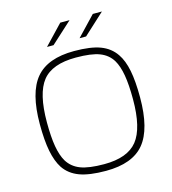

<svg xmlns="http://www.w3.org/2000/svg" viewBox="-117 -894 894 997"><g transform="rotate(-15 329.5 -395.5)"><path d="M599 -316Q599 -146 536 -69.5Q473 7 330 7Q241 7 188.5 -12.5Q136 -32 107 -75Q83 -112 71.5 -170Q60 -228 60 -316Q60 -485 123.5 -561Q187 -637 330 -637Q419 -637 470.5 -617.5Q522 -598 551 -555Q576 -519 587.5 -461Q599 -403 599 -316ZM135 -102Q159 -63 203.5 -46Q248 -29 330 -29Q456 -29 508.5 -95Q561 -161 561 -316Q561 -395 552 -446.5Q543 -498 524 -530Q501 -568 457 -585Q413 -602 330 -602Q202 -602 150 -536.5Q98 -471 98 -316Q98 -237 107 -185.5Q116 -134 135 -102ZM299 -798H349L235 -694H200ZM474 -798H523L410 -694H375Z"/></g></svg>

Font: Blinker ExtraLight
Style: Regular
Weight: 200
Designer: Juergen Huber
Foundry: supertype
Version: Version 1.017;hotconv 1.0.117;makeotfexe 2.5.65602